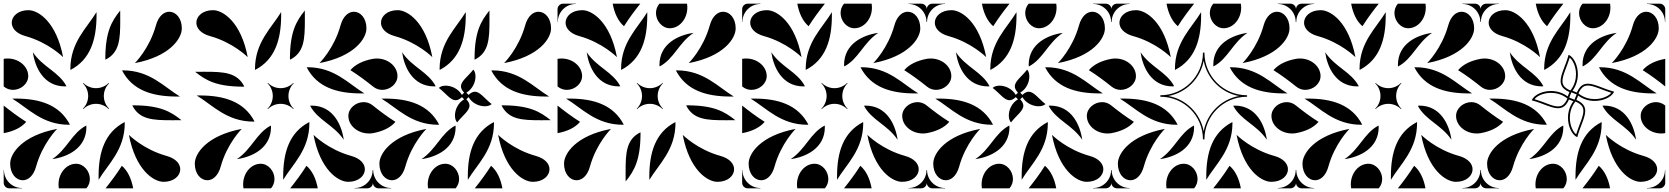

<svg xmlns="http://www.w3.org/2000/svg" viewBox="-20 -1020 9040 1040"><path d="M678.2 -289.5C714.2 -99.5 811.6 -35.1 866.2 -35.1C922.5 -35.1 956.4 -68.1 956.4 -103C956.4 -131.5 933.8 -161.3 882.2 -175.5C756.5 -210.2 678.2 -289.5 678.2 -289.5ZM710.5 -678.2C900.5 -714.2 964.9 -811.6 964.9 -866.2C964.9 -922.5 931.9 -956.4 897 -956.4C868.5 -956.4 838.7 -933.8 824.5 -882.2C789.8 -756.5 710.5 -678.2 710.5 -678.2ZM641.2 -638.3C697.4 -529.7 806.6 -497.5 935.4 -497.1C942.1 -497.1 947.8 -497.1 954.5 -497.2C868.5 -549.4 791.7 -638.5 647.1 -638.8ZM696.6 -449C734.5 -372.4 807.8 -368.7 910.6 -368.7C921.3 -368.7 932.4 -368.8 943.7 -368.8C950.1 -368.8 956.4 -368.8 962.9 -369C904.5 -415.9 847 -449.2 702.4 -449.5ZM361.2 -647.1 361.7 -641.2C470.3 -697.4 502.5 -806.6 502.9 -935.4C502.9 -942.1 502.9 -947.8 502.8 -954.5C450.6 -868.5 361.5 -791.7 361.2 -647.1ZM550.5 -702.4 551 -696.6C627.6 -734.5 631.3 -807.8 631.3 -910.6C631.3 -921.3 631.2 -932.4 631.2 -943.7C631.2 -950.1 631.2 -956.4 631 -962.9C584.1 -904.5 550.8 -847 550.5 -702.4ZM263 -158C342 -169 448 -215 448 -332L447 -340C369 -299.2 344 -212 263 -158ZM297 -21.5C297 -14.5 297.5 -7.3 298.7 0H448.2C461.2 -15.4 466.8 -33.1 466.8 -50.5C466.8 -92.7 433.8 -133 392 -133C340 -133 297 -82.6 297 -21.5ZM514 -46C566 -132 655.5 -208.3 655.8 -352.9L655.3 -358.8C546.7 -302.6 514 -194 514 -65ZM551.8 0H701.3C691.8 -52.2 671.3 -95.5 640 -122C611.3 -76.7 581.1 -36.6 551.8 0ZM158 -737C169 -658 215 -552 332 -552L340 -553C299.2 -631 212 -656 158 -737ZM0 -551.8C15.4 -538.8 33.1 -533.2 50.5 -533.2C92.7 -533.2 133 -566.2 133 -608C133 -660 82.6 -703.1 21.5 -703.1C14.4 -703.1 7.3 -702.5 0 -701.3ZM46 -486C132 -434 208.3 -344.5 352.9 -344.2L358.8 -344.7C302.6 -453.3 194 -486 65 -486ZM0 -298.7C52.2 -308.2 95.5 -328.7 122 -360C76.7 -388.7 36.6 -418.9 0 -448.2ZM35.1 -133.8C35.1 -77.5 68.1 -43.6 103 -43.6C131.5 -43.6 161.3 -66.3 175.5 -117.8C210.2 -243.5 289.5 -321.8 289.5 -321.8C99.5 -285.8 35.1 -188.4 35.1 -133.8ZM0 -30C0 -13.4 13.4 0 30 0H98.8V-1.5C45.1 -1.5 1.5 -45.1 1.5 -98.8H0ZM429.1 -431.2 431.2 -429.1C450.2 -448.1 475.1 -457.6 500 -457.6C524.9 -457.6 549.8 -448.1 568.8 -429.1L570.9 -431.2C551.9 -450.2 542.4 -475.1 542.4 -500C542.4 -524.9 551.9 -549.8 570.9 -568.8L568.8 -570.9C549.8 -551.9 524.9 -542.4 500 -542.4C475.1 -542.4 450.2 -551.9 431.2 -570.9L429.1 -568.8C448.1 -549.8 457.6 -524.9 457.6 -500C457.6 -475.1 448.1 -450.2 429.1 -431.2ZM43.6 -897C43.6 -868.5 66.2 -838.7 117.8 -824.5C243.4 -789.8 321.8 -710.5 321.8 -710.5C285.8 -900.5 188.4 -964.9 133.8 -964.9C77.5 -964.9 43.6 -931.9 43.6 -897Z M1361.2 -647.1 1361.7 -641.2C1470.3 -697.4 1502.5 -806.6 1502.9 -935.4C1502.9 -942.1 1502.9 -947.8 1502.8 -954.5C1450.6 -868.5 1361.5 -791.7 1361.2 -647.1ZM1550.5 -702.4 1551 -696.6C1627.6 -734.5 1631.3 -807.8 1631.3 -910.6C1631.3 -921.3 1631.2 -932.4 1631.2 -943.7C1631.2 -950.1 1631.2 -956.4 1631 -962.9C1584.1 -904.5 1550.8 -847 1550.5 -702.4ZM1045.5 -502.8C1131.5 -450.6 1208.3 -361.5 1352.9 -361.2L1358.8 -361.7C1302.6 -470.3 1193.4 -502.5 1064.6 -502.9C1057.9 -502.9 1052.2 -502.9 1045.5 -502.8ZM1037.1 -631C1095.5 -584.1 1153 -550.8 1297.6 -550.5L1303.4 -551C1265.5 -627.6 1192.2 -631.3 1089.4 -631.3C1078.7 -631.3 1067.6 -631.2 1056.3 -631.2C1049.9 -631.2 1043.6 -631.2 1037.1 -631ZM1043.6 -897C1043.6 -868.5 1066.2 -838.7 1117.8 -824.5C1243.4 -789.8 1321.8 -710.5 1321.8 -710.5C1285.8 -900.5 1188.4 -964.9 1133.8 -964.9C1077.5 -964.9 1043.6 -931.9 1043.6 -897ZM1678.2 -289.5C1714.2 -99.5 1811.6 -35.1 1866.2 -35.1C1922.5 -35.1 1956.4 -68.1 1956.4 -103C1956.4 -131.5 1933.8 -161.3 1882.2 -175.5C1756.5 -210.2 1678.2 -289.5 1678.2 -289.5ZM1901.2 0H1970C1986.6 0 2000 -13.4 2000 -30V-98.8H1998.5C1998.5 -45.1 1954.9 -1.5 1901.2 -1.5ZM1660 -447C1700.8 -369 1788 -344 1842 -263C1831 -342 1785 -448 1668 -448ZM1867 -392C1867 -340 1917.4 -297 1978.5 -297C1985.6 -297 1992.7 -297.5 2000 -298.7V-448.2C1984.7 -461.2 1966.9 -466.8 1949.5 -466.8C1907.3 -466.8 1867 -433.8 1867 -392ZM1641.2 -655.3C1697.4 -546.7 1806 -514 1935 -514H1954C1868 -566 1791.7 -655.5 1647.1 -655.8ZM1878 -640C1923.3 -611.4 1963.4 -581.1 2000 -551.8V-701.3C1947.8 -691.8 1904.5 -671.3 1878 -640ZM1035.1 -133.8C1035.1 -77.5 1068.1 -43.6 1103 -43.6C1131.5 -43.6 1161.3 -66.3 1175.5 -117.8C1210.2 -243.5 1289.5 -321.8 1289.5 -321.8C1099.5 -285.8 1035.1 -188.4 1035.1 -133.8ZM1710.5 -678.3C1900.5 -714.3 1964.9 -811.6 1964.9 -866.2C1964.9 -922.5 1931.9 -956.4 1897 -956.4C1868.5 -956.4 1838.7 -933.8 1824.5 -882.3C1789.8 -756.6 1710.5 -678.3 1710.5 -678.3ZM1263 -158C1342 -169 1448 -215 1448 -332L1447 -340C1369 -299.2 1344 -212 1263 -158ZM1297 -21.5C1297 -14.5 1297.5 -7.3 1298.7 0H1448.2C1461.2 -15.4 1466.8 -33.1 1466.8 -50.5C1466.8 -92.7 1433.8 -133 1392 -133C1340 -133 1297 -82.6 1297 -21.5ZM1514 -46C1566 -132 1655.5 -208.3 1655.8 -352.9L1655.3 -358.8C1546.7 -302.6 1514 -194 1514 -65ZM1551.8 0H1701.3C1691.8 -52.2 1671.3 -95.5 1640 -122C1611.4 -76.7 1581.1 -36.6 1551.8 0ZM1429.1 -431.2 1431.2 -429.1C1450.2 -448.1 1475.1 -457.6 1500 -457.6C1524.9 -457.6 1549.8 -448.1 1568.8 -429.1L1570.9 -431.2C1551.9 -450.2 1542.4 -475.1 1542.4 -500C1542.4 -524.9 1551.9 -549.8 1570.9 -568.8L1568.8 -570.9C1549.8 -551.9 1524.9 -542.4 1500 -542.4C1475.1 -542.4 1450.2 -551.9 1431.2 -570.9L1429.1 -568.8C1448.1 -549.8 1457.6 -524.9 1457.6 -500C1457.6 -475.1 1448.1 -450.2 1429.1 -431.2Z M2043.6 -897C2043.6 -868.5 2066.2 -838.7 2117.8 -824.5C2243.4 -789.8 2321.8 -710.5 2321.8 -710.5C2285.8 -900.5 2188.4 -964.9 2133.8 -964.9C2077.5 -964.9 2043.6 -931.9 2043.6 -897ZM2357 -543.6C2395.6 -514.2 2419.5 -477.1 2448.1 -477.1C2458.5 -477.1 2469.5 -482 2482 -494L2494 -482C2459.4 -461.7 2444.4 -424.1 2444.4 -394.2C2444.4 -378.4 2448.6 -364.8 2456.3 -357C2486.4 -395.5 2523.1 -419.4 2523.1 -447.8C2523.1 -458.3 2518.1 -469.4 2506 -482L2518 -494C2538.3 -459.4 2575.9 -444.4 2605.8 -444.4C2621.6 -444.4 2635.2 -448.6 2643 -456.3C2604.5 -486.4 2580.6 -523.1 2552.2 -523.1C2541.7 -523.1 2530.7 -518.1 2518 -506L2506 -518C2540.6 -538.3 2555.6 -575.9 2555.6 -605.8C2555.6 -621.6 2551.4 -635.2 2543.7 -643C2513.6 -604.5 2476.9 -580.6 2476.9 -552.2C2476.9 -541.7 2481.9 -530.7 2494 -518L2482 -506C2461.7 -540.6 2424.1 -556 2394.2 -556C2378.4 -556 2364.8 -551.7 2357 -543.6ZM2035.1 -133.8C2035.1 -77.5 2068.1 -43.6 2103 -43.6C2131.5 -43.6 2161.3 -66.2 2175.5 -117.8C2210.2 -243.4 2289.5 -321.8 2289.5 -321.8C2099.5 -285.8 2035.1 -188.4 2035.1 -133.8ZM2000 -30C2000 -13.4 2013.4 0 2030 0H2098.8V-1.5C2045.1 -1.5 2001.5 -45.1 2001.5 -98.8H2000ZM2158 -737C2169 -658 2215 -552 2332 -552L2340 -553C2299.2 -631 2212 -656 2158 -737ZM2000 -551.8C2015.4 -538.8 2033.1 -533.2 2050.5 -533.2C2092.7 -533.2 2133 -566.2 2133 -608C2133 -660 2082.6 -703 2021.5 -703C2014.4 -703 2007.3 -702.5 2000 -701.3ZM2046 -486C2132 -434 2208.3 -344.5 2352.9 -344.2L2358.8 -344.7C2302.6 -453.3 2194 -486 2065 -486ZM2000 -298.7C2052.2 -308.2 2095.5 -328.7 2122 -360C2076.7 -388.6 2036.6 -418.9 2000 -448.2ZM2263 -158C2342 -169 2448 -215 2448 -332L2447 -340C2369 -299.2 2344 -212 2263 -158ZM2297 -21.5C2297 -14.5 2297.5 -7.3 2298.7 0H2448.2C2461.2 -15.4 2466.8 -33.1 2466.8 -50.5C2466.8 -92.7 2433.8 -133 2392 -133C2340 -133 2297 -82.6 2297 -21.5ZM2514 -46C2566 -132 2655.5 -208.3 2655.8 -352.9L2655.3 -358.8C2546.7 -302.6 2514 -194 2514 -65ZM2551.8 0H2701.3C2691.8 -52.2 2671.3 -95.5 2640 -122C2611.3 -76.7 2581.1 -36.6 2551.8 0ZM2361.2 -647.1 2361.7 -641.2C2470.3 -697.4 2502.5 -806.6 2502.9 -935.4C2502.9 -942.1 2502.9 -947.8 2502.8 -954.5C2450.6 -868.5 2361.5 -791.7 2361.2 -647.1ZM2550.5 -702.4 2551 -696.6C2627.6 -734.6 2631.3 -807.8 2631.3 -910.6C2631.3 -921.3 2631.2 -932.4 2631.2 -943.7C2631.2 -950.1 2631.2 -956.4 2631 -962.9C2584.1 -904.5 2550.8 -847 2550.5 -702.4ZM2641.2 -638.3C2697.4 -529.7 2806.6 -497.5 2935.4 -497.1C2942.1 -497.1 2947.8 -497.1 2954.5 -497.2C2868.5 -549.4 2791.7 -638.5 2647.1 -638.8ZM2696.6 -449C2734.5 -372.4 2807.8 -368.7 2910.6 -368.7C2921.3 -368.7 2932.4 -368.8 2943.7 -368.8C2950.1 -368.8 2956.4 -368.8 2962.9 -369C2904.5 -415.9 2847 -449.2 2702.4 -449.5ZM2710.5 -678.3C2900.5 -714.3 2964.9 -811.6 2964.9 -866.2C2964.9 -922.5 2931.9 -956.4 2897 -956.4C2868.5 -956.4 2838.7 -933.8 2824.5 -882.3C2789.8 -756.6 2710.5 -678.3 2710.5 -678.3ZM2678.2 -289.5C2714.2 -99.5 2811.6 -35.1 2866.2 -35.1C2922.5 -35.1 2956.4 -68.1 2956.4 -103C2956.4 -131.5 2933.8 -161.3 2882.2 -175.5C2756.5 -210.2 2678.2 -289.5 2678.2 -289.5Z M3678.2 -289.5C3714.2 -99.5 3811.6 -35.1 3866.2 -35.1C3922.5 -35.1 3956.4 -68.1 3956.4 -103C3956.4 -131.5 3933.8 -161.3 3882.2 -175.5C3756.5 -210.2 3678.2 -289.5 3678.2 -289.5ZM3641.2 -638.3C3697.4 -529.7 3806.6 -497.5 3935.4 -497.1C3942.1 -497.1 3947.8 -497.1 3954.5 -497.2C3868.5 -549.4 3791.7 -638.5 3647.1 -638.8ZM3696.6 -449C3734.5 -372.4 3807.8 -368.7 3910.6 -368.7C3921.3 -368.7 3932.4 -368.8 3943.7 -368.8C3950.1 -368.8 3956.4 -368.8 3962.9 -369C3904.5 -415.9 3847 -449.2 3702.4 -449.5ZM3497.1 -64.6C3497.1 -57.9 3497.1 -52.2 3497.2 -45.5C3549.4 -131.5 3638.5 -208.3 3638.8 -352.9L3638.3 -358.8C3529.7 -302.6 3497.5 -193.4 3497.1 -64.6ZM3368.7 -89.4C3368.7 -78.7 3368.8 -67.6 3368.8 -56.3C3368.8 -49.9 3368.8 -43.6 3369 -37.1C3415.9 -95.5 3449.2 -153 3449.5 -297.6L3449 -303.4C3372.4 -265.5 3368.7 -192.2 3368.7 -89.4ZM3552 -668 3553 -660C3631 -700.8 3656 -788 3737 -842C3658 -831 3552 -785 3552 -668ZM3533.2 -949.5C3533.2 -907.3 3566.2 -867 3608 -867C3660 -867 3703 -917.4 3703 -978.5C3703 -985.6 3702.5 -992.7 3701.3 -1000H3551.8C3538.8 -984.7 3533.2 -966.9 3533.2 -949.5ZM3344.2 -647.1 3344.7 -641.2C3453.3 -697.4 3486 -806 3486 -935V-954C3434 -868 3344.5 -791.7 3344.2 -647.1ZM3298.7 -1000C3308.2 -947.8 3328.7 -904.5 3360 -878C3388.6 -923.3 3418.9 -963.4 3448.2 -1000ZM3158 -737C3169 -658 3215 -552 3332 -552L3340 -553C3299.2 -631 3212 -656 3158 -737ZM3000 -551.8C3015.4 -538.8 3033.1 -533.2 3050.5 -533.2C3092.7 -533.2 3133 -566.2 3133 -608C3133 -660 3082.6 -703.1 3021.5 -703.1C3014.4 -703.1 3007.3 -702.5 3000 -701.3ZM3046 -486C3132 -434 3208.3 -344.5 3352.9 -344.2L3358.8 -344.7C3302.6 -453.3 3194 -486 3065 -486ZM3000 -298.7C3052.2 -308.2 3095.5 -328.7 3122 -360C3076.7 -388.7 3036.6 -418.9 3000 -448.2ZM3043.6 -897C3043.6 -868.5 3066.2 -838.7 3117.8 -824.5C3243.4 -789.8 3321.8 -710.5 3321.8 -710.5C3285.8 -900.5 3188.4 -964.9 3133.8 -964.9C3077.5 -964.9 3043.6 -931.9 3043.6 -897ZM3000 -901.3H3001.5C3001.5 -954.9 3045.1 -998.5 3098.8 -998.5V-1000H3030C3013.4 -1000 3000 -986.6 3000 -970ZM3429.1 -431.2 3431.2 -429.1C3450.2 -448.1 3475.1 -457.6 3500 -457.6C3524.9 -457.6 3549.8 -448.1 3568.8 -429.1L3570.9 -431.2C3551.9 -450.2 3542.4 -475.1 3542.4 -500C3542.4 -524.9 3551.9 -549.8 3570.9 -568.8L3568.8 -570.9C3549.8 -551.9 3524.9 -542.4 3500 -542.4C3475.1 -542.4 3450.2 -551.9 3431.2 -570.9L3429.1 -568.8C3448.1 -549.8 3457.6 -524.9 3457.6 -500C3457.6 -475.1 3448.1 -450.2 3429.1 -431.2ZM3710.5 -678.2C3900.5 -714.2 3964.9 -811.6 3964.9 -866.2C3964.9 -922.5 3931.9 -956.4 3897 -956.4C3868.5 -956.4 3838.7 -933.7 3824.5 -882.2C3789.8 -756.5 3710.5 -678.2 3710.5 -678.2ZM3035.1 -133.8C3035.1 -77.5 3068.1 -43.6 3103 -43.6C3131.5 -43.6 3161.3 -66.2 3175.5 -117.7C3210.2 -243.4 3289.5 -321.7 3289.5 -321.7C3099.5 -285.7 3035.1 -188.4 3035.1 -133.8Z M4035.1 -133.8C4035.1 -77.5 4068.1 -43.6 4103 -43.6C4131.5 -43.6 4161.3 -66.3 4175.5 -117.8C4210.2 -243.5 4289.5 -321.8 4289.5 -321.8C4099.5 -285.8 4035.1 -188.4 4035.1 -133.8ZM4000 -30C4000 -13.4 4013.4 0 4030 0H4098.8V-1.5C4045.1 -1.5 4001.5 -45.1 4001.5 -98.8H4000ZM4043.6 -897C4043.6 -868.5 4066.2 -838.7 4117.8 -824.5C4243.4 -789.8 4321.8 -710.5 4321.8 -710.5C4285.8 -900.5 4188.4 -964.9 4133.8 -964.9C4077.5 -964.9 4043.6 -931.9 4043.6 -897ZM4000 -901.3H4001.5C4001.5 -954.9 4045.1 -998.5 4098.8 -998.5V-1000H4030C4013.4 -1000 4000 -986.6 4000 -970ZM4710.5 -678.3C4900.5 -714.3 4964.9 -811.6 4964.9 -866.2C4964.9 -922.5 4931.9 -956.4 4897 -956.4C4868.5 -956.4 4838.7 -933.8 4824.5 -882.3C4789.8 -756.6 4710.5 -678.3 4710.5 -678.3ZM4901.2 -998.5C4954.9 -998.5 4998.5 -954.9 4998.5 -901.3H5000V-970C5000 -986.6 4986.6 -1000 4970 -1000H4901.2ZM4678.2 -289.5C4714.2 -99.5 4811.6 -35.1 4866.2 -35.1C4922.5 -35.1 4956.4 -68.1 4956.4 -103C4956.4 -131.5 4933.8 -161.3 4882.2 -175.5C4756.5 -210.2 4678.2 -289.5 4678.2 -289.5ZM4901.2 0H4970C4986.6 0 5000 -13.4 5000 -30V-98.8H4998.5C4998.5 -45.1 4954.9 -1.5 4901.2 -1.5ZM4158 -737C4169 -658 4215 -552 4332 -552L4340 -553C4299.2 -631 4212 -656 4158 -737ZM4000 -551.8C4015.4 -538.8 4033.1 -533.2 4050.5 -533.2C4092.7 -533.2 4133 -566.2 4133 -608C4133 -660 4082.6 -703.1 4021.5 -703.1C4014.4 -703.1 4007.3 -702.5 4000 -701.3ZM4046 -486C4132 -434 4208.3 -344.5 4352.9 -344.2L4358.8 -344.7C4302.6 -453.3 4194 -486 4065 -486ZM4000 -298.7C4052.2 -308.2 4095.5 -328.7 4122 -360C4076.7 -388.7 4036.6 -418.9 4000 -448.2ZM4660 -447C4700.8 -369 4788 -344 4842 -263C4831 -342 4785 -448 4668 -448ZM4867 -392C4867 -340 4917.4 -297 4978.5 -297C4985.6 -297 4992.7 -297.5 5000 -298.7V-448.2C4984.7 -461.2 4966.9 -466.8 4949.5 -466.8C4907.3 -466.8 4867 -433.8 4867 -392ZM4641.2 -655.3C4697.4 -546.7 4806 -514 4935 -514H4954C4868 -566 4791.7 -655.5 4647.1 -655.8ZM4878 -640C4923.3 -611.4 4963.4 -581.1 5000 -551.8V-701.3C4947.8 -691.8 4904.5 -671.3 4878 -640ZM4552 -668 4553 -660C4631 -700.8 4656 -788 4737 -842C4658 -831 4552 -785 4552 -668ZM4533.2 -949.5C4533.2 -907.3 4566.2 -867 4608 -867C4660 -867 4703 -917.4 4703 -978.5C4703 -985.6 4702.5 -992.7 4701.3 -1000H4551.8C4538.8 -984.7 4533.2 -966.9 4533.2 -949.5ZM4344.2 -647.1 4344.7 -641.2C4453.3 -697.4 4486 -806 4486 -935V-954C4434 -868 4344.5 -791.7 4344.2 -647.1ZM4298.7 -1000C4308.2 -947.8 4328.7 -904.5 4360 -878C4388.6 -923.3 4418.9 -963.4 4448.2 -1000ZM4263 -158C4342 -169 4448 -215 4448 -332L4447 -340C4369 -299.2 4344 -212 4263 -158ZM4297 -21.5C4297 -14.5 4297.5 -7.3 4298.7 0H4448.2C4461.2 -15.4 4466.8 -33.1 4466.8 -50.5C4466.8 -92.7 4433.8 -133 4392 -133C4340 -133 4297 -82.6 4297 -21.5ZM4514 -46C4566 -132 4655.5 -208.3 4655.8 -352.9L4655.3 -358.8C4546.7 -302.6 4514 -194 4514 -65ZM4551.8 0H4701.3C4691.8 -52.2 4671.3 -95.5 4640 -122C4611.3 -76.7 4581.1 -36.6 4551.8 0ZM4429.1 -431.2 4431.2 -429.1C4450.2 -448.1 4475.1 -457.6 4500 -457.6C4524.9 -457.6 4549.8 -448.1 4568.8 -429.1L4570.9 -431.2C4551.9 -450.2 4542.4 -475.1 4542.4 -500C4542.4 -524.9 4551.9 -549.8 4570.9 -568.8L4568.8 -570.9C4549.8 -551.9 4524.9 -542.4 4500 -542.4C4475.1 -542.4 4450.2 -551.9 4431.2 -570.9L4429.1 -568.8C4448.1 -549.8 4457.6 -524.9 4457.6 -500C4457.6 -475.1 4448.1 -450.2 4429.1 -431.2Z M5357 -543.6C5395.6 -514.2 5419.5 -477.1 5448.1 -477.1C5458.5 -477.1 5469.5 -482 5482 -494L5494 -482C5459.4 -461.7 5444.4 -424.1 5444.4 -394.2C5444.4 -378.4 5448.6 -364.8 5456.3 -357C5486.4 -395.5 5523.1 -419.4 5523.1 -447.8C5523.1 -458.3 5518.1 -469.4 5506 -482L5518 -494C5538.3 -459.4 5575.9 -444.4 5605.8 -444.4C5621.6 -444.4 5635.2 -448.6 5643 -456.3C5604.5 -486.4 5580.6 -523.1 5552.2 -523.1C5541.7 -523.1 5530.7 -518.1 5518 -506L5506 -518C5540.6 -538.3 5555.6 -575.9 5555.6 -605.8C5555.6 -621.6 5551.4 -635.2 5543.7 -643C5513.6 -604.5 5476.9 -580.6 5476.9 -552.2C5476.9 -541.7 5481.9 -530.7 5494 -518L5482 -506C5461.7 -540.6 5424.1 -556 5394.2 -556C5378.4 -556 5364.8 -551.7 5357 -543.6ZM5263 -158C5342 -169 5448 -215 5448 -332L5447 -340C5369 -299.2 5344 -212 5263 -158ZM5297 -21.5C5297 -14.5 5297.5 -7.3 5298.7 0H5448.2C5461.2 -15.4 5466.8 -33.1 5466.8 -50.5C5466.8 -92.7 5433.8 -133 5392 -133C5340 -133 5297 -82.6 5297 -21.5ZM5514 -46C5566 -132 5655.5 -208.3 5655.8 -352.9L5655.3 -358.8C5546.7 -302.6 5514 -194 5514 -65ZM5551.8 0H5701.3C5691.8 -52.2 5671.3 -95.5 5640 -122C5611.3 -76.7 5581.1 -36.6 5551.8 0ZM5552 -668 5553 -660C5631 -700.8 5656 -788 5737 -842C5658 -831 5552 -785 5552 -668ZM5533.2 -949.5C5533.2 -907.3 5566.2 -867 5608 -867C5660 -867 5703 -917.4 5703 -978.5C5703 -985.6 5702.5 -992.7 5701.3 -1000H5551.8C5538.8 -984.7 5533.2 -966.9 5533.2 -949.5ZM5344.2 -647.1 5344.7 -641.2C5453.3 -697.4 5486 -806 5486 -935V-954C5434 -868 5344.5 -791.7 5344.2 -647.1ZM5298.7 -1000C5308.2 -947.8 5328.7 -904.5 5360 -878C5388.6 -923.3 5418.9 -963.4 5448.2 -1000ZM5660 -447C5700.8 -369 5788 -344 5842 -263C5831 -342 5785 -448 5668 -448ZM5867 -392C5867 -340 5917.4 -297 5978.5 -297C5985.6 -297 5992.7 -297.5 6000 -298.7V-448.2C5984.7 -461.2 5966.9 -466.8 5949.5 -466.8C5907.3 -466.8 5867 -433.8 5867 -392ZM5641.2 -655.3C5697.4 -546.7 5806 -514 5935 -514H5954C5868 -566 5791.7 -655.5 5647.1 -655.8ZM5878 -640C5923.3 -611.3 5963.4 -581.1 6000 -551.8V-701.3C5947.8 -691.8 5904.5 -671.3 5878 -640ZM5158 -737C5169 -658 5215 -552 5332 -552L5340 -553C5299.2 -631 5212 -656 5158 -737ZM5000 -551.8C5015.4 -538.8 5033.1 -533.2 5050.5 -533.2C5092.7 -533.2 5133 -566.2 5133 -608C5133 -660 5082.6 -703.1 5021.5 -703.1C5014.4 -703.1 5007.3 -702.5 5000 -701.3ZM5046 -486C5132 -434 5208.3 -344.5 5352.9 -344.2L5358.8 -344.7C5302.6 -453.3 5194 -486 5065 -486ZM5000 -298.7C5052.2 -308.2 5095.5 -328.7 5122 -360C5076.7 -388.7 5036.6 -418.9 5000 -448.2ZM5678.2 -289.5C5714.2 -99.5 5811.6 -35.1 5866.2 -35.1C5922.5 -35.1 5956.4 -68.1 5956.4 -103C5956.4 -131.5 5933.8 -161.3 5882.2 -175.5C5756.5 -210.2 5678.2 -289.5 5678.2 -289.5ZM5901.2 0H5970C5986.6 0 6000 -13.4 6000 -30V-98.8H5998.5C5998.5 -45.1 5954.9 -1.5 5901.2 -1.5ZM5710.5 -678.3C5900.5 -714.3 5964.9 -811.6 5964.9 -866.2C5964.9 -922.5 5931.9 -956.4 5897 -956.4C5868.5 -956.4 5838.7 -933.8 5824.5 -882.3C5789.8 -756.6 5710.5 -678.3 5710.5 -678.3ZM5901.2 -998.5C5954.9 -998.5 5998.5 -954.9 5998.5 -901.3H6000V-970C6000 -986.6 5986.6 -1000 5970 -1000H5901.2ZM5043.6 -897C5043.6 -868.5 5066.2 -838.7 5117.8 -824.5C5243.4 -789.8 5321.8 -710.5 5321.8 -710.5C5285.8 -900.5 5188.4 -964.9 5133.8 -964.9C5077.5 -964.9 5043.6 -931.9 5043.6 -897ZM5000 -901.3H5001.5C5001.5 -954.9 5045.1 -998.5 5098.8 -998.5V-1000H5030C5013.4 -1000 5000 -986.6 5000 -970ZM5035.1 -133.8C5035.1 -77.5 5068.1 -43.6 5103 -43.6C5131.5 -43.6 5161.3 -66.3 5175.5 -117.8C5210.2 -243.5 5289.5 -321.8 5289.5 -321.8C5099.5 -285.8 5035.1 -188.4 5035.1 -133.8ZM5000 -30C5000 -13.4 5013.4 0 5030 0H5098.8V-1.5C5045.1 -1.5 5001.5 -45.1 5001.5 -98.8H5000Z M6263 -158C6342 -169 6448 -215 6448 -332L6447 -340C6369 -299.2 6344 -212 6263 -158ZM6297 -21.5C6297 -14.5 6297.5 -7.3 6298.7 0H6448.2C6461.2 -15.4 6466.8 -33.1 6466.8 -50.5C6466.8 -92.7 6433.8 -133 6392 -133C6340 -133 6297 -82.6 6297 -21.5ZM6514 -46C6566 -132 6655.5 -208.3 6655.8 -352.9L6655.3 -358.8C6546.7 -302.6 6514 -194 6514 -65ZM6551.8 0H6701.3C6691.8 -52.2 6671.3 -95.5 6640 -122C6611.3 -76.7 6581.1 -36.6 6551.8 0ZM6552 -668 6553 -660C6631 -700.8 6656 -788 6737 -842C6658 -831 6552 -785 6552 -668ZM6533.2 -949.5C6533.2 -907.3 6566.2 -867 6608 -867C6660 -867 6703 -917.4 6703 -978.5C6703 -985.6 6702.5 -992.7 6701.3 -1000H6551.8C6538.8 -984.7 6533.2 -966.9 6533.2 -949.5ZM6344.2 -647.1 6344.7 -641.2C6453.3 -697.4 6486 -806 6486 -935V-954C6434 -868 6344.5 -791.7 6344.2 -647.1ZM6298.7 -1000C6308.2 -947.8 6328.7 -904.5 6360 -878C6388.6 -923.3 6418.9 -963.4 6448.2 -1000ZM6660 -447C6700.8 -369 6788 -344 6842 -263C6831 -342 6785 -448 6668 -448ZM6867 -392C6867 -340 6917.4 -297 6978.5 -297C6985.6 -297 6992.7 -297.5 7000 -298.7V-448.2C6984.7 -461.2 6966.9 -466.8 6949.5 -466.8C6907.3 -466.8 6867 -433.8 6867 -392ZM6641.2 -655.3C6697.4 -546.7 6806 -514 6935 -514H6954C6868 -566 6791.7 -655.5 6647.1 -655.8ZM6878 -640C6923.3 -611.3 6963.4 -581.1 7000 -551.8V-701.3C6947.8 -691.8 6904.5 -671.3 6878 -640ZM6158 -737C6169 -658 6215 -552 6332 -552L6340 -553C6299.2 -631 6212 -656 6158 -737ZM6000 -551.8C6015.4 -538.8 6033.1 -533.2 6050.5 -533.2C6092.7 -533.2 6133 -566.2 6133 -608C6133 -660 6082.6 -703.1 6021.5 -703.1C6014.4 -703.1 6007.3 -702.5 6000 -701.3ZM6046 -486C6132 -434 6208.3 -344.5 6352.9 -344.2L6358.8 -344.7C6302.6 -453.3 6194 -486 6065 -486ZM6000 -298.7C6052.2 -308.2 6095.5 -328.7 6122 -360C6076.7 -388.7 6036.6 -418.9 6000 -448.2ZM6678.2 -289.5C6714.2 -99.5 6811.6 -35.1 6866.2 -35.1C6922.5 -35.1 6956.4 -68.1 6956.4 -103C6956.4 -131.5 6933.8 -161.3 6882.2 -175.5C6756.5 -210.2 6678.2 -289.5 6678.2 -289.5ZM6901.2 0H6970C6986.6 0 7000 -13.4 7000 -30V-98.8H6998.5C6998.5 -45.1 6954.9 -1.5 6901.2 -1.5ZM6710.5 -678.3C6900.5 -714.3 6964.9 -811.6 6964.9 -866.2C6964.9 -922.5 6931.9 -956.4 6897 -956.4C6868.5 -956.4 6838.7 -933.8 6824.5 -882.3C6789.8 -756.6 6710.5 -678.3 6710.5 -678.3ZM6901.2 -998.5C6954.9 -998.5 6998.5 -954.9 6998.5 -901.3H7000V-970C7000 -986.6 6986.6 -1000 6970 -1000H6901.2ZM6043.6 -897C6043.6 -868.5 6066.2 -838.7 6117.8 -824.5C6243.4 -789.8 6321.8 -710.5 6321.8 -710.5C6285.8 -900.5 6188.4 -964.9 6133.8 -964.9C6077.5 -964.9 6043.6 -931.9 6043.6 -897ZM6000 -901.3H6001.5C6001.5 -954.9 6045.1 -998.5 6098.8 -998.5V-1000H6030C6013.4 -1000 6000 -986.6 6000 -970ZM6035.1 -133.8C6035.1 -77.5 6068.1 -43.6 6103 -43.6C6131.5 -43.6 6161.3 -66.3 6175.5 -117.8C6210.2 -243.5 6289.5 -321.8 6289.5 -321.8C6099.5 -285.8 6035.1 -188.4 6035.1 -133.8ZM6000 -30C6000 -13.4 6013.4 0 6030 0H6098.8V-1.5C6045.1 -1.5 6001.5 -45.1 6001.5 -98.8H6000ZM6265 -496C6393 -496 6496 -393 6496 -265H6504C6504 -393 6607 -496 6735 -496V-504C6607 -504 6504 -607 6504 -735H6496C6496 -607.5 6392.5 -504 6265 -504ZM6308.8 -500C6405.6 -518 6482 -594.4 6500 -691.2C6517.9 -594.3 6594.3 -517.9 6691.2 -500C6594.3 -482.1 6517.9 -405.7 6500 -308.8C6482.1 -405.7 6405.7 -482.1 6308.8 -500Z M7035.1 -133.8C7035.1 -77.5 7068.1 -43.6 7103 -43.6C7131.5 -43.6 7161.3 -66.3 7175.5 -117.8C7210.2 -243.5 7289.5 -321.8 7289.5 -321.8C7099.5 -285.8 7035.1 -188.4 7035.1 -133.8ZM7000 -30C7000 -13.4 7013.4 0 7030 0H7098.8V-1.5C7045.1 -1.5 7001.5 -45.1 7001.5 -98.8H7000ZM7043.6 -897C7043.6 -868.5 7066.2 -838.7 7117.8 -824.5C7243.4 -789.8 7321.8 -710.5 7321.8 -710.5C7285.8 -900.5 7188.4 -964.9 7133.8 -964.9C7077.5 -964.9 7043.6 -931.9 7043.6 -897ZM7000 -901.3H7001.5C7001.5 -954.9 7045.1 -998.5 7098.8 -998.5V-1000H7030C7013.4 -1000 7000 -986.6 7000 -970ZM7710.5 -678.3C7900.5 -714.3 7964.9 -811.6 7964.9 -866.2C7964.9 -922.5 7931.9 -956.4 7897 -956.4C7868.5 -956.4 7838.7 -933.8 7824.5 -882.3C7789.8 -756.6 7710.5 -678.3 7710.5 -678.3ZM7901.2 -998.5C7954.9 -998.5 7998.5 -954.9 7998.5 -901.3H8000V-970C8000 -986.6 7986.6 -1000 7970 -1000H7901.2ZM7678.2 -289.5C7714.2 -99.5 7811.6 -35.1 7866.2 -35.1C7922.5 -35.1 7956.4 -68.1 7956.4 -103C7956.4 -131.5 7933.8 -161.3 7882.2 -175.5C7756.5 -210.2 7678.2 -289.5 7678.2 -289.5ZM7901.2 0H7970C7986.6 0 8000 -13.4 8000 -30V-98.8H7998.5C7998.5 -45.1 7954.9 -1.5 7901.2 -1.5ZM7158 -737C7169 -658 7215 -552 7332 -552L7340 -553C7299.2 -631 7212 -656 7158 -737ZM7000 -551.8C7015.4 -538.8 7033.1 -533.2 7050.5 -533.2C7092.7 -533.2 7133 -566.2 7133 -608C7133 -660 7082.6 -703.1 7021.5 -703.1C7014.4 -703.1 7007.3 -702.5 7000 -701.3ZM7046 -486C7132 -434 7208.3 -344.5 7352.9 -344.2L7358.8 -344.7C7302.6 -453.3 7194 -486 7065 -486ZM7000 -298.7C7052.2 -308.2 7095.5 -328.7 7122 -360C7076.7 -388.7 7036.6 -418.9 7000 -448.2ZM7660 -447C7700.8 -369 7788 -344 7842 -263C7831 -342 7785 -448 7668 -448ZM7867 -392C7867 -340 7917.4 -297 7978.5 -297C7985.6 -297 7992.7 -297.5 8000 -298.7V-448.2C7984.7 -461.2 7966.9 -466.8 7949.5 -466.8C7907.3 -466.8 7867 -433.8 7867 -392ZM7641.2 -655.3C7697.4 -546.7 7806 -514 7935 -514H7954C7868 -566 7791.7 -655.5 7647.1 -655.8ZM7878 -640C7923.3 -611.4 7963.4 -581.1 8000 -551.8V-701.3C7947.8 -691.8 7904.5 -671.3 7878 -640ZM7552 -668 7553 -660C7631 -700.8 7656 -788 7737 -842C7658 -831 7552 -785 7552 -668ZM7533.2 -949.5C7533.2 -907.3 7566.2 -867 7608 -867C7660 -867 7703 -917.4 7703 -978.5C7703 -985.6 7702.5 -992.7 7701.3 -1000H7551.8C7538.8 -984.7 7533.2 -966.9 7533.2 -949.5ZM7344.2 -647.1 7344.7 -641.2C7453.3 -697.4 7486 -806 7486 -935V-954C7434 -868 7344.5 -791.7 7344.2 -647.1ZM7298.7 -1000C7308.2 -947.8 7328.7 -904.5 7360 -878C7388.6 -923.3 7418.9 -963.4 7448.2 -1000ZM7263 -158C7342 -169 7448 -215 7448 -332L7447 -340C7369 -299.2 7344 -212 7263 -158ZM7297 -21.5C7297 -14.5 7297.5 -7.3 7298.7 0H7448.2C7461.2 -15.4 7466.8 -33.1 7466.8 -50.5C7466.8 -92.7 7433.8 -133 7392 -133C7340 -133 7297 -82.6 7297 -21.5ZM7514 -46C7566 -132 7655.5 -208.3 7655.8 -352.9L7655.3 -358.8C7546.7 -302.6 7514 -194 7514 -65ZM7551.8 0H7701.3C7691.8 -52.2 7671.3 -95.5 7640 -122C7611.3 -76.7 7581.1 -36.6 7551.8 0ZM7429.1 -431.2 7431.2 -429.1C7450.2 -448.1 7475.1 -457.6 7500 -457.6C7524.9 -457.6 7549.8 -448.1 7568.8 -429.1L7570.9 -431.2C7551.9 -450.2 7542.4 -475.1 7542.4 -500C7542.4 -524.9 7551.9 -549.8 7570.9 -568.8L7568.8 -570.9C7549.8 -551.9 7524.9 -542.4 7500 -542.4C7475.1 -542.4 7450.2 -551.9 7431.2 -570.9L7429.1 -568.8C7448.1 -549.8 7457.6 -524.9 7457.6 -500C7457.6 -475.1 7448.1 -450.2 7429.1 -431.2Z M8263 -158C8342 -169 8448 -215 8448 -332L8447 -340C8369 -299.2 8344 -212 8263 -158ZM8297 -21.5C8297 -14.5 8297.5 -7.3 8298.7 0H8448.2C8461.2 -15.4 8466.8 -33.1 8466.8 -50.5C8466.8 -92.7 8433.8 -133 8392 -133C8340 -133 8297 -82.6 8297 -21.5ZM8514 -46C8566 -132 8655.5 -208.3 8655.8 -352.9L8655.3 -358.8C8546.7 -302.6 8514 -194 8514 -65ZM8551.8 0H8701.3C8691.8 -52.2 8671.3 -95.5 8640 -122C8611.3 -76.7 8581.1 -36.6 8551.8 0ZM8552 -668 8553 -660C8631 -700.8 8656 -788 8737 -842C8658 -831 8552 -785 8552 -668ZM8533.2 -949.5C8533.2 -907.3 8566.2 -867 8608 -867C8660 -867 8703 -917.4 8703 -978.5C8703 -985.6 8702.5 -992.7 8701.3 -1000H8551.8C8538.8 -984.7 8533.2 -966.9 8533.2 -949.5ZM8344.2 -647.1 8344.7 -641.2C8453.3 -697.4 8486 -806 8486 -935V-954C8434 -868 8344.5 -791.7 8344.2 -647.1ZM8298.7 -1000C8308.2 -947.8 8328.7 -904.5 8360 -878C8388.6 -923.3 8418.9 -963.4 8448.2 -1000ZM8660 -447C8700.8 -369 8788 -344 8842 -263C8831 -342 8785 -448 8668 -448ZM8867 -392C8867 -340 8917.4 -297 8978.5 -297C8985.6 -297 8992.7 -297.5 9000 -298.7V-448.2C8984.7 -461.2 8966.9 -466.8 8949.5 -466.8C8907.3 -466.8 8867 -433.8 8867 -392ZM8641.2 -655.3C8697.4 -546.7 8806 -514 8935 -514H8954C8868 -566 8791.7 -655.5 8647.1 -655.8ZM8878 -640C8923.3 -611.3 8963.4 -581.1 9000 -551.8V-701.3C8947.8 -691.8 8904.5 -671.3 8878 -640ZM8158 -737C8169 -658 8215 -552 8332 -552L8340 -553C8299.2 -631 8212 -656 8158 -737ZM8000 -551.8C8015.4 -538.8 8033.1 -533.2 8050.5 -533.2C8092.7 -533.2 8133 -566.2 8133 -608C8133 -660 8082.6 -703.1 8021.5 -703.1C8014.4 -703.1 8007.3 -702.5 8000 -701.3ZM8046 -486C8132 -434 8208.3 -344.5 8352.9 -344.2L8358.8 -344.7C8302.6 -453.3 8194 -486 8065 -486ZM8000 -298.7C8052.2 -308.2 8095.5 -328.7 8122 -360C8076.7 -388.7 8036.6 -418.9 8000 -448.2ZM8678.2 -289.5C8714.2 -99.5 8811.6 -35.1 8866.2 -35.1C8922.5 -35.1 8956.4 -68.1 8956.4 -103C8956.4 -131.5 8933.8 -161.3 8882.2 -175.5C8756.5 -210.2 8678.2 -289.5 8678.2 -289.5ZM8901.2 0H8970C8986.6 0 9000 -13.4 9000 -30V-98.8H8998.5C8998.5 -45.1 8954.9 -1.5 8901.2 -1.5ZM8710.5 -678.3C8900.5 -714.3 8964.9 -811.6 8964.9 -866.2C8964.9 -922.5 8931.9 -956.4 8897 -956.4C8868.5 -956.4 8838.7 -933.8 8824.5 -882.3C8789.8 -756.6 8710.5 -678.3 8710.5 -678.3ZM8901.2 -998.5C8954.9 -998.5 8998.5 -954.9 8998.5 -901.3H9000V-970C9000 -986.6 8986.6 -1000 8970 -1000H8901.2ZM8043.6 -897C8043.6 -868.5 8066.2 -838.7 8117.8 -824.5C8243.4 -789.8 8321.8 -710.5 8321.8 -710.5C8285.8 -900.5 8188.4 -964.9 8133.8 -964.9C8077.5 -964.9 8043.6 -931.9 8043.6 -897ZM8000 -901.3H8001.5C8001.5 -954.9 8045.1 -998.5 8098.8 -998.5V-1000H8030C8013.4 -1000 8000 -986.6 8000 -970ZM8035.1 -133.8C8035.1 -77.5 8068.1 -43.6 8103 -43.6C8131.5 -43.6 8161.3 -66.3 8175.5 -117.8C8210.2 -243.5 8289.5 -321.8 8289.5 -321.8C8099.5 -285.8 8035.1 -188.4 8035.1 -133.8ZM8000 -30C8000 -13.4 8013.4 0 8030 0H8098.8V-1.5C8045.1 -1.5 8001.5 -45.1 8001.5 -98.8H8000ZM8277 -476.5C8335.1 -461.6 8382.5 -433.7 8419.5 -433.7C8427.4 -433.7 8434.8 -435 8441.7 -437.9C8456.1 -444 8468.4 -457.2 8478.7 -481.2L8502.3 -471.6C8481.6 -443.9 8473.3 -412 8473.3 -382.1C8473.3 -360 8477.8 -338.9 8485.3 -321.4C8494.5 -299.5 8508.3 -283.2 8523.5 -277C8539.1 -335.2 8566.7 -382.4 8566.7 -419.1C8566.7 -427.1 8565.4 -434.5 8562.5 -441.5C8556.3 -455.9 8543 -468.3 8518.8 -478.7L8528.4 -502.3C8556.1 -481.6 8588 -473.3 8617.9 -473.3C8640 -473.3 8661.1 -477.8 8678.6 -485.3C8700.5 -494.5 8716.8 -508.3 8723 -523.5C8664.8 -539.1 8617.6 -566.7 8580.9 -566.7C8572.9 -566.7 8565.5 -565.4 8558.5 -562.5C8544.1 -556.3 8531.7 -543 8521.3 -518.8L8497.7 -528.4C8518.4 -556.1 8526.7 -588 8526.7 -617.9C8526.7 -640 8522.2 -661.1 8514.7 -678.6C8505.5 -700.5 8491.7 -716.8 8476.5 -723C8460.9 -664.8 8433.3 -617.6 8433.3 -580.9C8433.3 -572.9 8434.6 -565.5 8437.5 -558.6C8443.7 -544.1 8457 -531.7 8481.2 -521.3L8471.6 -497.7C8443.6 -518.6 8411.3 -527.1 8381 -527.1C8359.2 -527.1 8338.5 -522.7 8321.2 -515.3C8299.3 -506.1 8283 -492.1 8277 -476.5ZM8479.9 -491.5 8491.5 -520.1C8497.2 -517.8 8505.8 -514.3 8520.1 -508.5C8519 -505.7 8510.9 -485.6 8508.5 -479.9ZM8443.3 -581C8443.3 -612.7 8466.7 -655.9 8482.6 -707.8C8485.5 -705.3 8496.3 -696.5 8505.5 -674.7C8512.4 -658.4 8516.7 -638.7 8516.7 -618.1C8516.7 -590 8508.9 -560.1 8489.7 -534.3L8486.4 -530C8472.1 -536.1 8453.9 -545.5 8446.7 -562.5C8444.3 -568.1 8443.3 -574.3 8443.3 -581ZM8292 -482.7C8296.8 -488.8 8306.8 -498.4 8325.1 -506.1C8341.1 -512.9 8360.5 -517 8380.9 -517C8409.2 -517 8439.6 -509.1 8465.7 -489.7L8470 -486.4C8464 -472.3 8454.6 -454.2 8437.8 -447.1C8432 -444.6 8425.7 -443.5 8419 -443.5C8388.5 -443.5 8348.6 -466.1 8292 -482.7ZM8483.3 -381.9C8483.3 -410 8491.1 -439.9 8510.3 -465.7L8513.5 -470C8527.9 -463.9 8546.1 -454.5 8553.3 -437.5C8555.7 -431.9 8556.7 -425.7 8556.7 -419C8556.7 -387.3 8533.3 -344.1 8517.4 -292.2C8514.5 -294.7 8503.7 -303.5 8494.5 -325.3C8487.5 -341.6 8483.3 -361.3 8483.3 -381.9ZM8530 -513.6C8536.1 -527.9 8545.5 -546.1 8562.5 -553.3C8568.1 -555.7 8574.3 -556.7 8581 -556.7C8612.7 -556.7 8655.9 -533.3 8707.8 -517.4C8705.3 -514.5 8696.5 -503.7 8674.7 -494.5C8658.4 -487.5 8638.7 -483.3 8618 -483.3C8590 -483.3 8560.1 -491.1 8534.3 -510.3Z"/></svg>

Font: GlukFrames07
Style: Medium
Weight: 500
Monospace: yes
Designer: gluk
Foundry: gluk
Version: Version 1.00